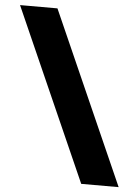

<svg xmlns="http://www.w3.org/2000/svg" viewBox="-73 -787 598 828"><g transform="rotate(5 226.0 -372.5)"><path d="M310 0 -20 -745H142L472 0Z"/></g></svg>

Font: Plus Jakarta Display
Style: Bold
Weight: 700
Designer: Gumpita Rahayu
Foundry: Tokotype Studio
Version: Version 1.000;hotconv 1.0.109;makeotfexe 2.5.65596